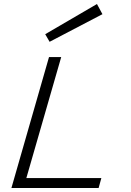

<svg xmlns="http://www.w3.org/2000/svg" viewBox="-20 -940 654 960"><path d="M206.1 -769 464.8 -919.9 492.2 -869.1 228 -731ZM225.1 -654.8H286.1L111.8 -49.8H486.8L473.1 0H37.1Z"/></svg>

Font: IntelOne Mono Light
Style: Italic
Weight: 300
Italic angle: -16°
Designer: Fred Shallcrass
Foundry: Frere-Jones Type LLC
Version: Version 1.200;hotconv 1.1.0;makeotfexe 2.6.0;FJTRelease1.2